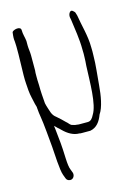

<svg xmlns="http://www.w3.org/2000/svg" viewBox="-103 -526 540 762"><g transform="rotate(-15 167.5 -145.0)"><path d="M18 -270C18 -257 18 -245 19 -235L21 -207C23 -185 28 -169 32 -149L36 -135V-132C37 -117 39 -103 41 -91C45 -71 52 10 54 33C56 60 59 132 67 152L73 168C75 173 78 176 83 178C99 184 110 169 107 155L101 139C97 130 95 114 94 91C92 34 90 22 84 -35C83 -39 83 -42 83 -45L94 -34C98 -31 102 -27 107 -22C126 -3 148 10 172 10C175 11 178 11 182 11H217C244 6 259 -15 269 -42C286 -66 294 -114 297 -153C300 -193 306 -235 306 -275C307 -286 306 -297 306 -308C306 -356 291 -403 285 -444L282 -454C281 -459 278 -462 274 -465C264 -476 253 -459 255 -445L257 -435C262 -395 270 -354 270 -306C270 -296 271 -286 270 -277C270 -266 269 -255 268 -242C265 -175 266 -84 242 -47C236 -35 229 -25 216 -25H183C179 -25 176 -25 172 -26C164 -26 157 -29 150 -31C143 -35 140 -42 132 -48C118 -62 118 -62 101 -77C83 -90 82 -106 74 -129L71 -141C69 -167 67 -189 67 -217C66 -231 66 -244 66 -254C66 -264 66 -272 67 -277V-339C67 -353 64 -368 64 -380V-399C62 -416 57 -428 57 -445C57 -464 22 -455 20 -446C19 -437 18 -430 18 -425C18 -420 18 -414 19 -409C19 -404 20 -397 20 -388V-356C20 -330 18 -295 18 -270Z"/></g></svg>

Font: Stray Cat
Style: UltCn
Weight: 400
Version: Version 1.0